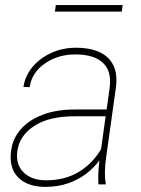

<svg xmlns="http://www.w3.org/2000/svg" viewBox="-20 -726 554 756"><path d="M462.9 -706.1 459.5 -680.2H196.3L199.7 -706.1ZM397.9 -106.4Q393.6 -78.1 393.1 -49.8Q392.6 -21.5 396.5 -4.4L396 0H367.7Q364.7 -40.5 371.6 -94.7Q351.1 -66.4 320.3 -42.7Q289.6 -19 249 -4.6Q208.5 9.8 158.2 9.8Q87.9 9.8 51 -28.1Q14.2 -65.9 23.9 -133.8Q30.3 -181.2 62 -217.3Q93.8 -253.4 147.9 -274.2Q202.1 -294.9 274.9 -294.9H399.9L411.6 -379.4Q420.9 -445.3 385.5 -478.5Q350.1 -511.7 276.4 -511.7Q208 -511.7 156.5 -475.8Q105 -439.9 96.7 -382.8L72.3 -383.8Q78.6 -426.8 107.4 -461.7Q136.2 -496.6 181.2 -517.3Q226.1 -538.1 280.3 -538.1Q332.5 -538.1 370.4 -521.5Q408.2 -504.9 426 -469.5Q443.8 -434.1 436 -378.4ZM162.1 -16.1Q235.4 -16.1 289.8 -48.8Q344.2 -81.5 377.9 -138.7L396 -268.1H272.5Q172.9 -268.1 114.7 -230Q56.6 -191.9 48.3 -131.8Q41 -78.6 72.8 -47.4Q104.5 -16.1 162.1 -16.1Z"/></svg>

Font: Robert Sans Thin
Style: Italic
Weight: 100
Italic angle: -8°
Designer: Christian Robertson (extended by Adam Twardoch)
Foundry: Google
Version: Version 12.135;April 2, 2019;FontCreator 11.5.0.2425 64-bit;